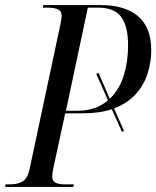

<svg xmlns="http://www.w3.org/2000/svg" viewBox="-44 -734 614 754"><path d="M-24 0 -22 -10H-4Q25 -10 45 -21.5Q65 -33 73 -74L194 -642Q196 -651 197 -659Q198 -667 198 -672Q198 -691 183 -697.5Q168 -704 142 -704H124L126 -714H352Q447 -714 498.5 -670Q550 -626 550 -536Q550 -494 537 -449.5Q524 -405 492 -367.5Q460 -330 404 -308L443 -220L435 -216L395 -305Q371 -297 342.5 -293Q314 -289 280 -289H212L166 -76Q161 -53 161 -42Q161 -23 174 -16.5Q187 -10 211 -10H246L244 0ZM259 -299Q297 -299 327 -309.5Q357 -320 380 -340L334 -444L343 -448L387 -346Q425 -382 442 -437.5Q459 -493 459 -555Q459 -631 432 -667.5Q405 -704 341 -704H301L215 -299Z"/></svg>

Font: Noto Serif Display Condensed
Style: Italic
Weight: 400
Width: 3
Italic angle: -12°
Designer: Monotype Design Team
Foundry: Monotype Imaging Inc.
Version: Version 2.009